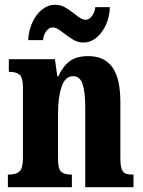

<svg xmlns="http://www.w3.org/2000/svg" viewBox="-20 -784 599 804"><path d="M13 -53H17Q48 -53 62 -66.5Q76 -80 76 -122V-418Q76 -457 63 -470Q50 -483 21 -483H17V-536H210L220 -464H224Q243 -506 271.5 -527.5Q300 -549 350 -549Q417 -549 450.5 -502.5Q484 -456 484 -356V-123Q484 -93 489 -78Q494 -63 504.5 -58Q515 -53 535 -53H539V0H337V-330Q337 -398 326 -431.5Q315 -465 286 -465Q253 -465 238 -421Q223 -377 223 -309V-118Q223 -78 235.5 -65.5Q248 -53 278 -53H281V0H13ZM250 -643Q233 -656 222 -662.5Q211 -669 200 -669Q185 -669 173.5 -653Q162 -637 160 -616H98Q100 -656 115.5 -690Q131 -724 156 -744Q181 -764 210 -764Q232 -764 249 -755Q266 -746 291 -727Q306 -714 317.5 -707.5Q329 -701 339 -701Q353 -701 365 -717Q377 -733 379 -754H440Q439 -714 423.5 -680Q408 -646 383.5 -626Q359 -606 330 -606Q308 -606 290.5 -615.5Q273 -625 250 -643Z"/></svg>

Font: Noto Serif CondExtraBold
Style: Regular
Weight: 800
Width: 3
Designer: Monotype Design Team
Foundry: Monotype Imaging Inc.
Version: Version 1.001